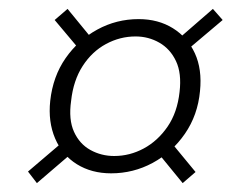

<svg xmlns="http://www.w3.org/2000/svg" viewBox="-20 -514 547 432"><path d="M230 -124Q186 -124 153 -144.5Q120 -165 104 -202.5Q88 -240 93 -287Q99 -342 127.5 -383Q156 -424 199 -447.5Q242 -471 292 -471Q336 -471 369 -450.5Q402 -430 418.5 -394Q435 -358 430 -309Q425 -255 396 -213Q367 -171 323.5 -147.5Q280 -124 230 -124ZM63 -102 43 -128 131 -203 147 -174ZM391 -102 333 -173 359 -201 420 -127ZM237 -163Q272 -163 303.5 -180Q335 -197 357 -229Q379 -261 384 -307Q389 -349 376 -376.5Q363 -404 338.5 -418Q314 -432 285 -432Q250 -432 218.5 -415Q187 -398 166 -365.5Q145 -333 140 -287Q134 -245 146.5 -217.5Q159 -190 183.5 -176.5Q208 -163 237 -163ZM166 -394 103 -469 132 -494 191 -422ZM391 -393 375 -421 459 -494 481 -469Z"/></svg>

Font: DM Sans 16pt ExtraLight
Style: Italic
Weight: 250
Italic angle: -10°
Version: Version 4.004;gftools[0.9.30]